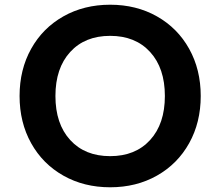

<svg xmlns="http://www.w3.org/2000/svg" viewBox="-20 -768 934 814"><path d="M679 -361Q679 -479 616.5 -547.5Q554 -616 447 -616Q340 -616 277.5 -547.5Q215 -479 215 -361Q215 -243 277.5 -174.5Q340 -106 447 -106Q554 -106 616.5 -174.5Q679 -243 679 -361ZM831 -361Q831 -249 782 -161Q733 -73 645.5 -23.5Q558 26 447 26Q336 26 248.5 -23.5Q161 -73 112 -161Q63 -249 63 -361Q63 -473 112 -561Q161 -649 248.5 -698.5Q336 -748 447 -748Q558 -748 645.5 -698.5Q733 -649 782 -561Q831 -473 831 -361Z"/></svg>

Font: SUITE Heavy
Style: Regular
Weight: 900
Designer: Sun
Foundry: Sun
Version: Version 2.040